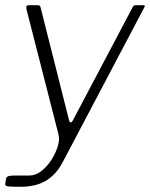

<svg xmlns="http://www.w3.org/2000/svg" viewBox="-35 -550 574 735"><path d="M45 165Q17 165 0.5 164Q-16 163 -15 155L-12 135Q-11 128 -4.5 125Q2 122 20 122H77Q101 122 123 105Q145 88 161.5 62.5Q178 37 186 10.5Q194 -16 189 -35L66 -516Q63 -530 75 -530H109Q119 -530 120 -523L229 -91Q231 -82 235.5 -81.5Q240 -81 246 -93L472 -521Q474 -526 477 -528Q480 -530 484 -530H514Q523 -530 517 -521L206 69Q192 96 174.5 114.5Q157 133 137 144Q117 155 94 160Q71 165 45 165Z"/></svg>

Font: Libre Franklin ExtraLight
Style: Italic
Weight: 250
Italic angle: -8°
Designer: Pablo Impallari, Rodrigo Fuenzalida, Nhung Nguyen
Foundry: Impallari Type
Version: Version 3.000